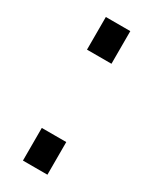

<svg xmlns="http://www.w3.org/2000/svg" viewBox="-140 -539 462 579"><g transform="rotate(30 91.0 -250.0)"><path d="M133.7 -113.7V0H48.5V-113.7ZM133.7 -500V-386.3H48.5V-500Z"/></g></svg>

Font: Pathway Extreme 8pt Thin
Style: Regular
Weight: 100
Version: Version 1.001;gftools[0.9.26]